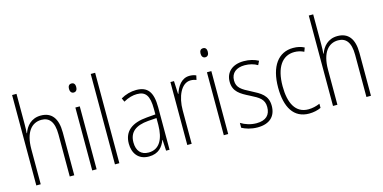

<svg xmlns="http://www.w3.org/2000/svg" viewBox="-74 -1155 3108 1559"><g transform="rotate(-15 1480.5 -375.0)"><path d="M113 -503V-760H76V0H113V-295C113 -439 172 -504 253 -504C317 -504 357 -462 357 -354V0H395V-360C395 -481 346 -539 257 -539C176 -539 132 -485 113 -430H110C112 -454 113 -473 113 -503Z M566 -726C543 -726 535 -709 535 -688C535 -667 545 -650 565 -650C586 -650 596 -666 596 -689C596 -709 588 -726 566 -726ZM583 -529H546V0H583Z M774 0V-760H737V0Z M1059 -539C1014 -539 968 -526 929 -503L943 -472C985 -496 1023 -505 1057 -505C1128 -505 1159 -466 1159 -353V-307L1086 -301C960 -291 889 -238 889 -133C889 -54 931 10 1021 10C1103 10 1140 -38 1160 -92H1162L1167 0H1196V-357C1196 -486 1154 -539 1059 -539ZM1089 -271 1160 -276V-218C1159 -101 1119 -22 1027 -22C964 -22 928 -62 928 -133C928 -219 982 -262 1089 -271Z M1507 -538C1438 -538 1401 -477 1383 -420H1380L1375 -529H1345V0H1382V-283C1382 -393 1426 -500 1506 -500C1524 -500 1541 -496 1554 -491L1562 -527C1545 -535 1526 -538 1507 -538Z M1672 -726C1649 -726 1641 -709 1641 -688C1641 -667 1651 -650 1671 -650C1692 -650 1702 -666 1702 -689C1702 -709 1694 -726 1672 -726ZM1689 -529H1652V0H1689Z M2090 -130C2090 -220 2031 -249 1958 -287C1887 -323 1847 -346 1847 -407C1847 -471 1892 -505 1962 -505C2000 -505 2041 -495 2069 -477L2085 -510C2052 -528 2010 -539 1963 -539C1864 -539 1810 -484 1810 -407C1810 -323 1866 -292 1942 -254C2011 -219 2052 -196 2052 -130C2052 -64 2015 -25 1935 -25C1887 -25 1840 -40 1804 -63V-22C1833 -6 1879 10 1935 10C2038 10 2090 -44 2090 -130Z M2368 10C2404 10 2441 2 2468 -11V-46C2438 -33 2404 -25 2371 -25C2262 -25 2216 -120 2216 -260C2216 -418 2277 -504 2379 -504C2406 -504 2434 -498 2459 -485L2471 -518C2444 -532 2414 -539 2378 -539C2253 -539 2178 -437 2178 -259C2178 -93 2239 10 2368 10Z M2607 -503V-760H2570V0H2607V-295C2607 -439 2666 -504 2747 -504C2811 -504 2851 -462 2851 -354V0H2889V-360C2889 -481 2840 -539 2751 -539C2670 -539 2626 -485 2607 -430H2604C2606 -454 2607 -473 2607 -503Z"/></g></svg>

Font: Noto Sans Sinhala UI Condensed ExtraLight
Style: Regular
Weight: 200
Width: 3
Designer: Jelle Bosma - Monotype Design Team
Foundry: Monotype Imaging Inc.
Version: Version 2.006